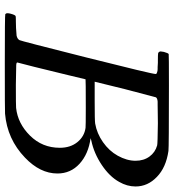

<svg xmlns="http://www.w3.org/2000/svg" viewBox="18 -741 723 799"><g transform="rotate(90 379.5 -341.5)"><path d="M288 -628Q288 -629 287 -630.5Q286 -632 284 -632.5Q282 -633 280 -634Q278 -635 274 -635.5Q270 -636 267 -636Q264 -636 259 -636Q254 -636 250.5 -636.5Q247 -637 241 -637Q235 -637 231 -637Q207 -637 202 -638Q197 -639 195 -644Q193 -647 196 -662Q201 -680 205 -682Q206 -683 335 -683Q594 -683 608 -681Q677 -671 716 -633Q756 -595 756 -544Q756 -509 737 -476Q715 -436 666.5 -403.5Q618 -371 565 -360L555 -357Q621 -348 661.5 -311Q702 -274 702 -219Q702 -147 636 -84Q559 -10 453 -1Q446 0 242 0Q42 0 39 -2Q35 -5 35 -10Q35 -17 37 -24Q42 -43 47 -45Q51 -46 62 -46H68Q95 -46 128 -49Q142 -52 147 -61Q150 -65 219 -339Q288 -613 288 -628ZM649 -544Q649 -578 631.5 -602Q614 -626 585 -634Q578 -636 493 -637Q473 -637 451 -636.5Q429 -636 416 -636H403Q389 -635 385 -629Q384 -627 351 -500L320 -374H401Q482 -374 494 -376Q535 -383 571.5 -408.5Q608 -434 628 -470Q649 -508 649 -544ZM595 -229Q595 -273 571.5 -302Q548 -331 512 -336Q506 -337 429 -337Q311 -337 310 -336Q310 -334 292.5 -263Q275 -192 258 -122L240 -52Q240 -48 252 -47.5Q264 -47 333 -46Q422 -46 429 -47Q494 -54 544.5 -105Q595 -156 595 -229Z"/></g></svg>

Font: MathJax_Math
Style: Regular
Weight: 400
Version: Version 1.1